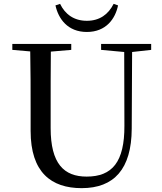

<svg xmlns="http://www.w3.org/2000/svg" viewBox="-20 -960 843 997"><path d="M268 -932C283 -863 331 -794 431 -794C531 -794 579 -863 593 -932L570 -940C543 -886 498 -852 431 -852C364 -852 318 -886 292 -940ZM505 -701 625 -690 626 -308C627 -118 562 -43 430 -43C312 -43 243 -110 243 -295V-394C243 -494 243 -594 244 -692L350 -701V-732H44V-701L137 -693C139 -594 139 -493 139 -394V-280C139 -65 246 17 404 17C572 17 663 -82 664 -291L666 -690L765 -701V-732H505Z"/></svg>

Font: Noto Serif TC Medium
Style: Regular
Weight: 500
Designer: Ryoko NISHIZUKA 西塚涼子 (kana & ideographs); Frank Grießhammer (Latin, Greek & Cyrillic); Wenlong ZHANG 张文龙 (bopomofo); San
Foundry: Adobe
Version: Version 2.001;hotconv 1.1.0;makeotfexe 2.6.0